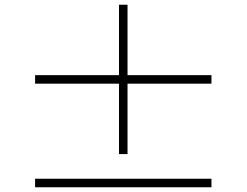

<svg xmlns="http://www.w3.org/2000/svg" viewBox="-20 -817 1040 810"><path d="M872 -464V-500H518V-797H482V-500H128V-464H482V-167H518V-464ZM872 -63H128V-27H872Z"/></svg>

Font: Harano Aji Gothic TW ExtraLight
Style: Regular
Weight: 250
Foundry: Masamichi Hosoda
Version: HaranoAjiGothicTW-ExtraLight version 20230610;ttx 4.39.4